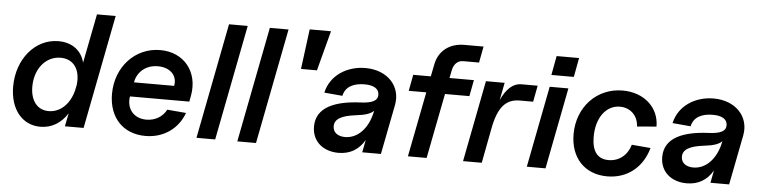

<svg xmlns="http://www.w3.org/2000/svg" viewBox="-45 -941 4654 1176"><g transform="rotate(5 2282.0 -353.0)"><path d="M226 16C295 16 353 -19 392 -81L376 0H491L627 -700H512L453 -398C435 -470 377 -516 292 -516C149 -516 39 -385 39 -215C39 -76 114 16 226 16ZM268 -84C199 -84 156 -138 156 -225C156 -335 223 -416 314 -416C394 -416 438 -353 426 -258L419 -224C397 -138 339 -84 268 -84Z M872 16C982 16 1071 -45 1108 -146L992 -156C968 -110 922 -84 869 -84C792 -84 745 -140 757 -217H1122L1129 -254C1156 -402 1064 -516 918 -516C764 -516 646 -390 646 -223C646 -77 735 16 872 16ZM1021 -305H774C786 -373 841 -416 912 -416C987 -416 1034 -369 1021 -305Z M1185 0H1300L1438 -710H1323Z M1436 0H1551L1689 -710H1574Z M1786 -476H1884L1949 -722H1818Z M2059 16C2129 16 2183 -15 2219 -77L2204 0H2319L2379 -307C2401 -423 2315 -516 2179 -516C2069 -516 1966 -455 1941 -344L2053 -334C2065 -393 2118 -416 2182 -416C2239 -416 2271 -397 2272 -360C2272 -323 2240 -306 2164 -303C2018 -296 1896 -254 1896 -132C1896 -40 1965 16 2059 16ZM2091 -84C2045 -84 2016 -107 2016 -144C2016 -188 2056 -212 2147 -223C2201 -229 2235 -240 2255 -260L2254 -256C2233 -151 2169 -84 2091 -84Z M2597 -575 2582 -500H2474L2455 -400H2563L2485 0H2600L2678 -400H2828L2847 -500H2697L2707 -550C2715 -588 2739 -610 2772 -610H2869L2888 -710H2770C2679 -710 2613 -659 2597 -575Z M2824 0H2939L2980 -215C3005 -346 3052 -400 3138 -400H3220L3239 -500H3138C3089 -500 3047 -463 3015 -392L3036 -500H2921Z M3216 0H3331L3428 -500H3313ZM3317 -573H3455L3477 -691H3339Z M3711 16C3834 16 3927 -58 3961 -180L3845 -190C3826 -124 3775 -84 3711 -84C3643 -84 3608 -129 3608 -219C3608 -335 3667 -416 3753 -416C3817 -416 3864 -371 3867 -304L3986 -314C3986 -432 3892 -516 3761 -516C3602 -516 3484 -391 3484 -224C3484 -78 3573 16 3711 16Z M4200 16C4270 16 4324 -15 4360 -77L4345 0H4460L4520 -307C4542 -423 4456 -516 4320 -516C4210 -516 4107 -455 4082 -344L4194 -334C4206 -393 4259 -416 4323 -416C4380 -416 4412 -397 4413 -360C4413 -323 4381 -306 4305 -303C4159 -296 4037 -254 4037 -132C4037 -40 4106 16 4200 16ZM4232 -84C4186 -84 4157 -107 4157 -144C4157 -188 4197 -212 4288 -223C4342 -229 4376 -240 4396 -260L4395 -256C4374 -151 4310 -84 4232 -84Z"/></g></svg>

Font: Uncut Sans Semibold Italic
Style: Regular
Weight: 600
Italic angle: -11°
Designer: Kasper Nordkvist
Foundry: UNCUT.wtf
Version: Version 1.304;Glyphs 3.2 (3246)